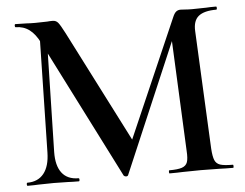

<svg xmlns="http://www.w3.org/2000/svg" viewBox="-47 -683 945 740"><g transform="rotate(-5 425.0 -312.5)"><path d="M128 -602 155 -600 144 -121Q143 -68 164.5 -40Q186 -12 229 -12Q232 -12 232 -6Q232 0 229 0Q202 0 187 -1L132 -2L73 -1Q58 0 31 0Q28 0 28 -6Q28 -12 31 -12Q72 -12 94.5 -40Q117 -68 118 -121ZM826 0Q793 0 773 -1L701 -2L631 -1Q613 0 580 0Q578 0 578 -6Q578 -12 580 -12Q613 -12 629 -17.5Q645 -23 650 -37Q655 -51 653 -81L632 -538L676 -607L420 -7Q418 -3 412 -3Q407 -3 403 -7L132 -542Q114 -579 91 -596Q68 -613 38 -613Q35 -613 35 -619Q35 -625 38 -625L81 -624Q94 -623 115 -623L161 -624Q170 -625 182 -625Q195 -625 203 -615.5Q211 -606 228 -573L453 -132L410 -56L647 -600Q653 -614 660 -619.5Q667 -625 677 -625Q684 -625 695 -624Q706 -623 722 -623L776 -624Q789 -625 814 -625Q817 -625 817 -619Q817 -613 814 -613Q767 -613 745.5 -595.5Q724 -578 726 -538L748 -81Q750 -50 756 -36Q762 -22 777 -17Q792 -12 826 -12Q828 -12 828 -6Q828 0 826 0Z"/></g></svg>

Font: Cormorant Garamond SemiBold
Style: Regular
Weight: 600
Designer: Christian Thalmann (Catharsis Fonts)
Foundry: Catharsis Fonts
Version: Version 4.000